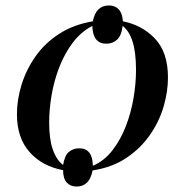

<svg xmlns="http://www.w3.org/2000/svg" viewBox="-20 -619 678 703"><path d="M260 64Q238 64 224.5 49.5Q211 35 211 4Q135 -10 88.5 -62Q42 -114 42 -201Q42 -254 59 -309Q76 -364 110 -412.5Q144 -461 196.5 -495Q249 -529 320 -541Q331 -599 379 -599Q401 -599 414.5 -585Q428 -571 430 -541Q501 -527 548 -477Q595 -427 595 -335Q595 -283 579 -228.5Q563 -174 529 -125Q495 -76 443 -41Q391 -6 319 5Q308 64 260 64ZM320 -12Q362 -30 392 -69Q422 -108 441 -157.5Q460 -207 469 -260.5Q478 -314 478 -362Q478 -427 465.5 -466.5Q453 -506 429 -524Q425 -489 409 -474Q393 -459 369 -459Q320 -459 318 -524Q277 -503 247 -463.5Q217 -424 197.5 -374Q178 -324 169 -271Q160 -218 160 -171Q160 -109 173.5 -71Q187 -33 211 -15Q217 -51 233 -63.5Q249 -76 270 -76Q319 -76 320 -12Z"/></svg>

Font: Noto Serif Display Medium
Style: Italic
Weight: 500
Italic angle: -12°
Designer: Monotype Design Team
Foundry: Monotype Imaging Inc.
Version: Version 2.009